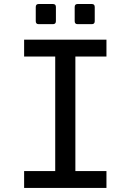

<svg xmlns="http://www.w3.org/2000/svg" viewBox="-20 -924 642 944"><path d="M254.9 -819.8V-889.6Q254.9 -904.3 240.2 -904.3H170.4Q155.8 -904.3 155.8 -889.6V-819.8Q155.8 -805.2 170.4 -805.2H240.2Q254.9 -805.2 254.9 -819.8ZM445.8 -819.8V-889.6Q445.8 -904.3 431.2 -904.3H361.8Q347.2 -904.3 347.2 -889.6V-819.8Q347.2 -805.2 361.8 -805.2H431.2Q445.8 -805.2 445.8 -819.8ZM503.4 0V-83H350.6V-646H503.4V-729H98.6V-646H251.5V-83H98.6V0Z"/></svg>

Font: Hack Dev
Style: Regular
Weight: 400
Designer: Christopher Simpkins
Foundry: Christopher Simpkins
Version: Version 2.0315